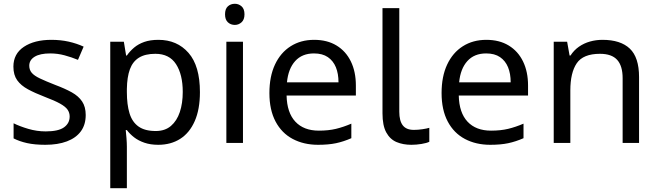

<svg xmlns="http://www.w3.org/2000/svg" viewBox="-20 -757 3486 1017"><path d="M434 -148Q434 -96 408 -61Q382 -26 334 -8Q286 10 220 10Q164 10 123.5 1Q83 -8 52 -24V-104Q84 -88 129.5 -74.5Q175 -61 222 -61Q289 -61 319 -82.5Q349 -104 349 -140Q349 -160 338 -176Q327 -192 298.5 -208Q270 -224 217 -244Q165 -264 128 -284Q91 -304 71 -332Q51 -360 51 -404Q51 -472 106.5 -509Q162 -546 252 -546Q301 -546 343.5 -536.5Q386 -527 423 -510L393 -440Q359 -454 322 -464Q285 -474 246 -474Q192 -474 163.5 -456.5Q135 -439 135 -409Q135 -387 148 -371.5Q161 -356 191.5 -341.5Q222 -327 273 -307Q324 -288 360 -268Q396 -248 415 -219.5Q434 -191 434 -148Z M819 -546Q918 -546 978.5 -477Q1039 -408 1039 -269Q1039 -178 1011.5 -115.5Q984 -53 934.5 -21.5Q885 10 818 10Q777 10 745 -1Q713 -12 690.5 -29.5Q668 -47 652 -68H646Q648 -51 650 -25Q652 1 652 20V240H564V-536H636L648 -463H652Q668 -486 690.5 -505Q713 -524 744.5 -535Q776 -546 819 -546ZM803 -472Q749 -472 716 -451.5Q683 -431 668 -390Q653 -349 652 -286V-269Q652 -203 666 -157Q680 -111 713.5 -87Q747 -63 805 -63Q854 -63 885.5 -90Q917 -117 932.5 -163.5Q948 -210 948 -270Q948 -362 912.5 -417Q877 -472 803 -472Z M1267 -536V0H1179V-536ZM1224 -737Q1244 -737 1259.5 -723.5Q1275 -710 1275 -681Q1275 -653 1259.5 -639Q1244 -625 1224 -625Q1202 -625 1187 -639Q1172 -653 1172 -681Q1172 -710 1187 -723.5Q1202 -737 1224 -737Z M1644 -546Q1713 -546 1762.5 -516Q1812 -486 1838.5 -431.5Q1865 -377 1865 -304V-251H1498Q1500 -160 1544.5 -112.5Q1589 -65 1669 -65Q1720 -65 1759.5 -74.5Q1799 -84 1841 -102V-25Q1800 -7 1760 1.5Q1720 10 1665 10Q1589 10 1530.5 -21Q1472 -52 1439.5 -113.5Q1407 -175 1407 -264Q1407 -352 1436.5 -415Q1466 -478 1519.5 -512Q1573 -546 1644 -546ZM1643 -474Q1580 -474 1543.5 -433.5Q1507 -393 1500 -321H1773Q1773 -367 1759 -401Q1745 -435 1716.5 -454.5Q1688 -474 1643 -474Z M2159 10Q2115 10 2080.5 -4.5Q2046 -19 2026 -55.5Q2006 -92 2006 -157V-714H2095V-165Q2095 -117 2113.5 -93Q2132 -69 2172 -69Q2194 -69 2217.5 -72.5Q2241 -76 2254 -80V-6Q2240 1 2212.5 5.5Q2185 10 2159 10Z M2556 -546Q2625 -546 2674.5 -516Q2724 -486 2750.5 -431.5Q2777 -377 2777 -304V-251H2410Q2412 -160 2456.5 -112.5Q2501 -65 2581 -65Q2632 -65 2671.5 -74.5Q2711 -84 2753 -102V-25Q2712 -7 2672 1.5Q2632 10 2577 10Q2501 10 2442.5 -21Q2384 -52 2351.5 -113.5Q2319 -175 2319 -264Q2319 -352 2348.5 -415Q2378 -478 2431.5 -512Q2485 -546 2556 -546ZM2555 -474Q2492 -474 2455.5 -433.5Q2419 -393 2412 -321H2685Q2685 -367 2671 -401Q2657 -435 2628.5 -454.5Q2600 -474 2555 -474Z M3171 -546Q3267 -546 3316 -499.5Q3365 -453 3365 -349V0H3278V-343Q3278 -408 3249 -440Q3220 -472 3158 -472Q3069 -472 3035 -422Q3001 -372 3001 -278V0H2913V-536H2984L2997 -463H3002Q3020 -491 3046.5 -509.5Q3073 -528 3105 -537Q3137 -546 3171 -546Z"/></svg>

Font: ukannada15
Style: Book
Weight: 400
Designer: Jelle Bosma - Monotype Design Team
Foundry: Monotype Imaging Inc.
Version: Version 2.003